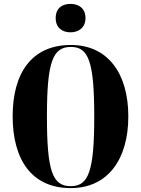

<svg xmlns="http://www.w3.org/2000/svg" viewBox="-20 -956 724 986"><path d="M342 -790C384 -790 419 -814 419 -863C419 -914 384 -936 342 -936C299 -936 266 -914 266 -863C266 -814 299 -790 342 -790ZM343 10C533 10 639 -137 639 -358C639 -580 533 -725 344 -725C142 -725 45 -580 45 -359C45 -137 142 10 343 10ZM343 0C250 0 221 -76 221 -358C221 -639 251 -715 344 -715C435 -715 464 -639 464 -358C464 -76 435 0 343 0Z"/></svg>

Font: Noto Serif Display ExtraCondensed Black
Style: Regular
Weight: 900
Width: 2
Designer: Monotype Design Team
Foundry: Monotype Imaging Inc.
Version: Version 2.009